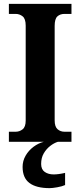

<svg xmlns="http://www.w3.org/2000/svg" viewBox="-20 -734 415 994"><path d="M26 0V-52H61Q81 -52 97 -64.5Q113 -77 113 -110V-601Q113 -637 97 -649.5Q81 -662 61 -662H26V-714H350V-662H314Q291 -662 277 -649Q263 -636 263 -600V-111Q263 -78 278 -65Q293 -52 314 -52H350V0ZM237 240Q168 240 132.5 213.5Q97 187 97 130Q97 99 112.5 72Q128 45 153.5 26Q179 7 207 0H280Q260 6 240 21.5Q220 37 206.5 60Q193 83 193 115Q193 143 211.5 156Q230 169 258 169Q270 169 285 167Q300 165 317 161V224Q302 231 276.5 235.5Q251 240 237 240Z"/></svg>

Font: Noto Serif Devanagari SemiCondensed
Style: Bold
Weight: 700
Width: 4
Designer: Universal Thirst, Indian Type Foundry and the Monotype Design Team
Foundry: Monotype Imaging Inc.
Version: Version 2.004; ttfautohint (v1.8.4.7-5d5b)